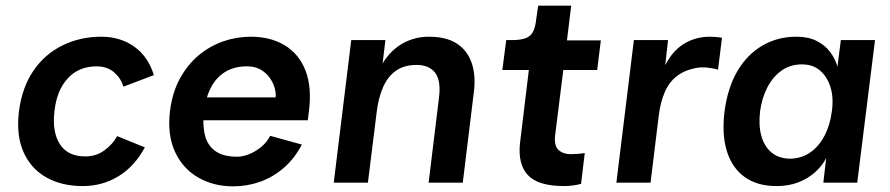

<svg xmlns="http://www.w3.org/2000/svg" viewBox="-20 -647 3153 680"><path d="M525 -381 417 -340Q409 -369 384.5 -390.5Q360 -412 322 -412Q259 -412 220 -369.5Q181 -327 173 -254Q164 -180 192 -136.5Q220 -93 282 -93Q321 -93 350.5 -115Q380 -137 395 -165L493 -125Q457 -58 400 -23Q343 12 273 12Q198 12 143.5 -19Q89 -50 63 -109Q37 -168 47 -252Q58 -337 98 -396Q138 -455 201 -486Q264 -517 339 -517Q405 -517 454.5 -482.5Q504 -448 525 -381Z M805 13Q737 13 682.5 -18Q628 -49 600 -109Q572 -169 582 -253Q590 -319 617 -368.5Q644 -418 683.5 -451Q723 -484 770.5 -500.5Q818 -517 868 -517Q938 -517 988.5 -486.5Q1039 -456 1062 -397Q1085 -338 1074 -252L1070 -221H675L685 -302H956Q958 -316 953 -334.5Q948 -353 936 -370.5Q924 -388 904 -400Q884 -412 855 -412Q809 -412 777 -392Q745 -372 726.5 -336Q708 -300 702 -252Q697 -206 705.5 -169.5Q714 -133 742 -112.5Q770 -92 820 -92Q840 -92 862.5 -101Q885 -110 905 -126.5Q925 -143 937 -166L1049 -135Q1023 -85 984.5 -52Q946 -19 900.5 -3Q855 13 805 13Z M1162 0 1224 -505H1345L1335 -422Q1344 -438 1359 -455Q1374 -472 1394.5 -486Q1415 -500 1441.5 -508.5Q1468 -517 1499 -517Q1560 -517 1597.5 -493Q1635 -469 1650.5 -424Q1666 -379 1658 -319L1619 0H1498L1535 -303Q1542 -362 1521 -389.5Q1500 -417 1455 -417Q1412 -417 1383 -397Q1354 -377 1337 -339Q1320 -301 1314 -249L1283 0Z M1978 12Q1885 12 1849 -27.5Q1813 -67 1822 -143L1853 -399H1759L1773 -505H1793Q1823 -505 1841 -511.5Q1859 -518 1867.5 -534Q1876 -550 1879 -578L1886 -627H2003L1988 -504H2108L2095 -399H1975L1946 -167Q1942 -130 1958.5 -115.5Q1975 -101 2001 -101Q2011 -101 2025 -102Q2039 -103 2051 -105L2038 4Q2025 8 2007.5 10Q1990 12 1978 12Z M2163 0 2225 -505H2346L2336 -416Q2346 -436 2360.5 -454.5Q2375 -473 2395 -487Q2415 -501 2440 -509Q2465 -517 2494 -517Q2502 -517 2516 -516Q2530 -515 2537 -513L2523 -400Q2509 -405 2486 -407.5Q2463 -410 2444 -406Q2403 -398 2376 -376.5Q2349 -355 2334 -320Q2319 -285 2313 -237L2284 0Z M2730 12Q2662 12 2617.5 -20Q2573 -52 2554.5 -111Q2536 -170 2546 -252Q2557 -336 2591.5 -395Q2626 -454 2680 -485.5Q2734 -517 2800 -517Q2843 -517 2872.5 -502Q2902 -487 2920 -463Q2938 -439 2946 -411L2958 -505H3079L3016 0H2896L2906 -87Q2891 -58 2865 -35.5Q2839 -13 2805.5 -0.5Q2772 12 2730 12ZM2780 -85Q2819 -86 2849.5 -107Q2880 -128 2900 -166Q2920 -204 2926 -252Q2933 -300 2921.5 -337.5Q2910 -375 2884.5 -397Q2859 -419 2820 -419Q2779 -419 2748 -397Q2717 -375 2697.5 -337Q2678 -299 2672 -253Q2666 -203 2676.5 -165.5Q2687 -128 2713 -106.5Q2739 -85 2780 -85Z"/></svg>

Font: Inclusive Sans SemiBold
Style: Italic
Weight: 600
Italic angle: -7°
Designer: Olivia King
Foundry: Olivia King
Version: Version 2.004